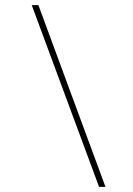

<svg xmlns="http://www.w3.org/2000/svg" viewBox="-20 -730 520 750"><path d="M130 -710 392 0H367L104 -710Z"/></svg>

Font: Raleway Thin Thin
Style: Italic
Weight: 250
Italic angle: -12°
Version: Version 4.026